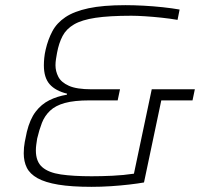

<svg xmlns="http://www.w3.org/2000/svg" viewBox="-20 -716 778 744"><path d="M335 8Q257 8 206 -0.5Q155 -9 125.5 -25.5Q96 -42 84 -66Q72 -90 72 -122Q72 -145 76 -166Q80 -187 84 -205Q96 -254 118 -283Q140 -312 171 -327.5Q202 -343 239 -349L240 -353Q195 -364 172.5 -389.5Q150 -415 150 -463Q150 -476 151.5 -491.5Q153 -507 157 -524Q166 -563 183 -595Q200 -627 233.5 -649.5Q267 -672 323 -684Q379 -696 466 -696Q498 -696 536 -694Q574 -692 611 -688Q648 -684 676 -679L668 -639Q639 -644 606 -647.5Q573 -651 542 -653Q511 -655 489 -655Q403 -655 350 -647Q297 -639 267 -621.5Q237 -604 222.5 -576.5Q208 -549 201 -511Q199 -500 197 -487.5Q195 -475 195 -463Q195 -440 206 -418.5Q217 -397 247 -383.5Q277 -370 335 -370H445L436 -327H326Q268 -327 231.5 -317Q195 -307 174 -287Q153 -267 142.5 -240Q132 -213 124 -179Q122 -166 120.5 -155Q119 -144 119 -133Q119 -90 143.5 -68.5Q168 -47 216 -40Q264 -33 335 -33Q373 -33 416 -35Q459 -37 499 -43L568 -370H735L726 -327H605L538 -9Q516 -5 482 -1Q448 3 410 5.5Q372 8 335 8Z"/></svg>

Font: Saira Thin ExtraLight
Style: Italic
Weight: 250
Italic angle: -12°
Version: Version 1.101